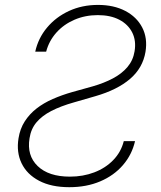

<svg xmlns="http://www.w3.org/2000/svg" viewBox="-20 -758 662 790"><path d="M265.1 12.2Q190.9 12.2 140.9 -14.2Q90.8 -40.5 68.8 -86.2Q46.9 -131.8 56.2 -189Q62.5 -228.5 81.8 -258.5Q101.1 -288.6 130.1 -311.3Q159.2 -334 197 -350.6Q234.9 -367.2 277.8 -379.4L361.8 -402.8Q407.7 -416 444.3 -435.3Q481 -454.6 504.4 -482.2Q527.8 -509.8 533.7 -546.9Q541 -590.3 524.2 -624Q507.3 -657.7 470.9 -676.8Q434.6 -695.8 382.3 -695.8Q330.6 -695.8 286.4 -676.8Q242.2 -657.7 211.9 -623.8Q181.6 -589.8 169.9 -545.4H125Q137.2 -601.1 173.6 -644.5Q210 -688 263.9 -712.9Q317.9 -737.8 383.3 -737.8Q448.2 -737.8 495.4 -713.1Q542.5 -688.5 565.2 -644.8Q587.9 -601.1 578.6 -544.4Q567.4 -478 514.9 -433.1Q462.4 -388.2 372.6 -362.3L284.7 -336.9Q229.5 -321.3 190.9 -301.3Q152.3 -281.2 129.9 -254.4Q107.4 -227.5 101.6 -189.5Q89.8 -118.2 135 -74.7Q180.2 -31.2 267.6 -31.2Q321.8 -31.2 367.9 -48.8Q414.1 -66.4 446 -99.4Q478 -132.3 489.3 -177.2H535.6Q522.9 -121.6 485.8 -78.6Q448.7 -35.6 392.3 -11.7Q335.9 12.2 265.1 12.2Z"/></svg>

Font: Inter ExtraLight
Style: Italic
Weight: 250
Italic angle: -9.3988°
Designer: Rasmus Andersson
Foundry: rsms
Version: Version 4.001;git-66647c0bb